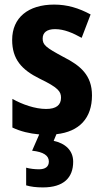

<svg xmlns="http://www.w3.org/2000/svg" viewBox="-20 -577 451 837"><path d="M299 128C299 79 265 48 214 37L226 8C326 -3 381 -62 381 -161C381 -249 331 -291 256 -329C180 -370 166 -381 166 -409C166 -435 184 -450 220 -450C260 -450 298 -433 336 -412L375 -514C323 -542 273 -557 216 -557C103 -557 33 -500 33 -403C33 -319 74 -273 153 -234C234 -195 246 -178 246 -151C246 -119 225 -102 181 -102C133 -102 76 -122 34 -146V-21C70 -4 108 5 151 9L120 80C169 85 193 101 193 127C193 150 177 161 150 161C133 161 112 159 94 154V231C114 237 138 240 167 240C257 240 299 198 299 128Z"/></svg>

Font: Noto Sans Devanagari UI Condensed
Style: Bold
Weight: 700
Width: 3
Designer: Jelle Bosma - Monotype Design Team
Foundry: Monotype Imaging Inc.
Version: Version 2.004